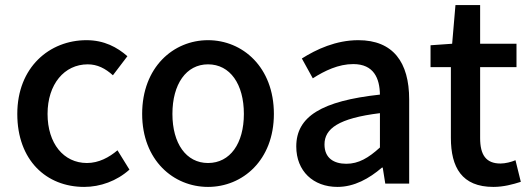

<svg xmlns="http://www.w3.org/2000/svg" viewBox="-20 -722 2084 755"><path d="M311 13C374 13 439 -10 489 -55L442 -131C409 -103 368 -81 322 -81C230 -81 167 -158 167 -274C167 -391 233 -469 325 -469C363 -469 394 -453 424 -426L481 -501C441 -536 390 -564 320 -564C175 -564 48 -458 48 -274C48 -92 162 13 311 13Z M798 13C934 13 1057 -92 1057 -274C1057 -458 934 -564 798 -564C662 -564 539 -458 539 -274C539 -92 662 13 798 13ZM798 -81C712 -81 658 -158 658 -274C658 -391 712 -469 798 -469C885 -469 939 -391 939 -274C939 -158 885 -81 798 -81Z M1307 13C1373 13 1432 -20 1482 -63H1485L1495 0H1589V-331C1589 -477 1526 -564 1389 -564C1301 -564 1224 -528 1167 -492L1210 -414C1257 -444 1311 -470 1369 -470C1450 -470 1473 -414 1474 -350C1245 -325 1145 -264 1145 -146C1145 -49 1212 13 1307 13ZM1342 -78C1293 -78 1256 -100 1256 -154C1256 -216 1311 -257 1474 -277V-142C1429 -101 1390 -78 1342 -78Z M1920 13C1960 13 1997 3 2028 -7L2007 -92C1991 -85 1967 -79 1948 -79C1891 -79 1868 -113 1868 -179V-458H2011V-550H1868V-702H1771L1758 -550L1673 -544V-458H1753V-180C1753 -64 1796 13 1920 13Z"/></svg>

Font: Noto Sans T Chinese Medium
Style: Regular
Weight: 500
Designer: Ryoko NISHIZUKA (kana & ideographs); Paul D. Hunt (Latin, Greek & Cyrillic); Wenlong ZHANG (bopomofo); Sandoll Communica
Foundry: Adobe Systems Incorporated
Version: Version 1.000;PS 1;hotconv 1.0.78;makeotf.lib2.5.61930